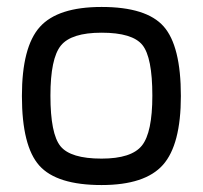

<svg xmlns="http://www.w3.org/2000/svg" viewBox="-20 -524 583 552"><path d="M500 -248Q500 -108 448.5 -50Q397 8 272 8Q143 8 93 -48Q43 -104 43 -248Q43 -389 94.5 -446.5Q146 -504 272 -504Q401 -504 450.5 -448Q500 -392 500 -248ZM125 -249Q125 -139 154 -103.5Q183 -68 272 -68Q358 -68 388 -105.5Q418 -143 418 -249Q418 -359 389.5 -394.5Q361 -430 272 -430Q185 -430 155 -393Q125 -356 125 -249Z"/></svg>

Font: Blinker
Style: Regular
Weight: 400
Designer: Juergen Huber
Foundry: supertype
Version: Version 1.017;hotconv 1.0.117;makeotfexe 2.5.65602